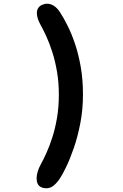

<svg xmlns="http://www.w3.org/2000/svg" viewBox="-20 -788 659 1031"><path d="M201 217Q188.5 211.5 182.5 199Q176.5 186.5 176.5 170Q176.5 153 182.5 133.2Q188.5 113.5 198.5 95.5Q213 69.5 229.8 32.2Q246.5 -5 261.8 -52.8Q277 -100.5 286.5 -157.5Q296 -214.5 296 -280Q296 -345.5 286.2 -402.5Q276.5 -459.5 261.2 -507.2Q246 -555 229 -592.2Q212 -629.5 197.5 -655Q178 -690.5 178 -717.5Q178 -748 204 -761Q219 -768 233 -768Q252.5 -768 270.8 -755.8Q289 -743.5 303 -721Q322 -692 343 -650Q364 -608 382.8 -552.8Q401.5 -497.5 413.5 -429.2Q425.5 -361 425.5 -280Q425.5 -199 411.2 -125.8Q397 -52.5 376.2 7.2Q355.5 67 335.5 108.2Q315.5 149.5 303.5 167Q287 193 268.8 208Q250.5 223 229 223Q222.5 223 215.5 221.8Q208.5 220.5 201 217Z"/></svg>

Font: Sono ExtraLight Monospace SemiBold
Style: Regular
Weight: 600
Version: Version 2.112